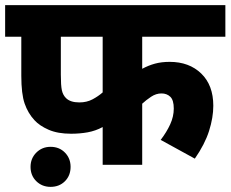

<svg xmlns="http://www.w3.org/2000/svg" viewBox="-20 -642 898 748"><path d="M534 -499V-374Q558 -387 583.5 -394Q609 -401 641 -401Q717 -401 764 -355.5Q811 -310 811 -230Q811 -184 794.5 -132Q778 -80 739 -24L606 -97Q629 -127 643 -157.5Q657 -188 657 -219Q657 -252 643.5 -265Q630 -278 609 -278Q588 -278 568.5 -265Q549 -252 534 -238V0H380V-147Q352 -132 321.5 -126.5Q291 -121 257 -121Q205 -121 169.5 -136.5Q134 -152 114 -174Q89 -201 76 -238.5Q63 -276 63 -347V-499H0V-622H858V-499ZM217 -499V-351Q217 -309 221 -290.5Q225 -272 237 -260Q254 -243 289 -243Q318 -243 340.5 -255Q363 -267 380 -282V-499ZM99 8Q99 -25 121.5 -47.5Q144 -70 177 -70Q211 -70 233 -47.5Q255 -25 255 8Q255 42 233 64Q211 86 177 86Q144 86 121.5 64Q99 42 99 8Z"/></svg>

Font: Noto Sans ExtraBold
Style: Italic
Weight: 800
Italic angle: -12°
Designer: Monotype Design Team
Foundry: Monotype Imaging Inc.
Version: Version 2.013; ttfautohint (v1.8.4.7-5d5b)